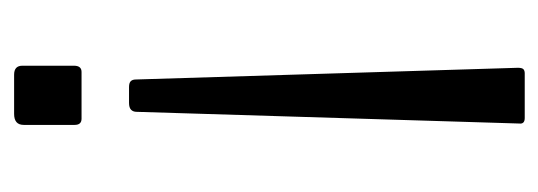

<svg xmlns="http://www.w3.org/2000/svg" viewBox="-272 -510 782 279"><g transform="rotate(90 119.5 -371.0)"><path d="M162 -14Q162 0 146 0H89Q76 0 76 -12V-87Q76 -98 85 -98H153Q162 -98 162 -88ZM143 -178Q143 -173 140 -170Q137 -167 130 -167H107Q101 -167 98.5 -169.5Q96 -172 96 -177L79 -732Q79 -738 81 -740Q83 -742 87 -742H152Q161 -742 160 -734Z"/></g></svg>

Font: Libre Franklin Light
Style: Regular
Weight: 300
Designer: Pablo Impallari, Rodrigo Fuenzalida, Nhung Nguyen
Foundry: Impallari Type
Version: Version 3.000